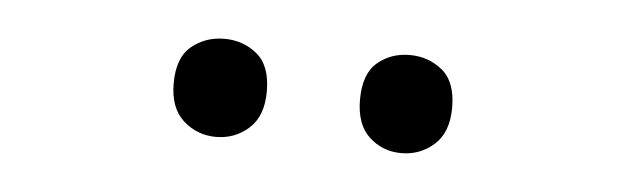

<svg xmlns="http://www.w3.org/2000/svg" viewBox="-25 -777 630 193"><g transform="rotate(5 290.0 -680.5)"><path d="M149 -681Q149 -707 163 -718.5Q177 -730 196 -730Q215 -730 229 -718.5Q243 -707 243 -681Q243 -656 229 -643.5Q215 -631 196 -631Q177 -631 163 -643.5Q149 -656 149 -681ZM337 -681Q337 -707 350.5 -718.5Q364 -730 383 -730Q402 -730 416 -718.5Q430 -707 430 -681Q430 -656 416 -643.5Q402 -631 383 -631Q364 -631 350.5 -643.5Q337 -656 337 -681Z"/></g></svg>

Font: Noto Sans Sharada
Style: Regular
Weight: 400
Designer: Monotype Design Team
Foundry: Monotype Imaging Inc.
Version: Version 2.006; ttfautohint (v1.8.4.7-5d5b)